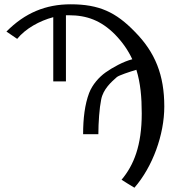

<svg xmlns="http://www.w3.org/2000/svg" viewBox="-20 -718 842 894"><path d="M546 119C546 120 606 156 606 156C691 58 745 -91 745 -222C745 -368 703 -474 608 -570C520 -661 442 -698 309 -698C193 -698 96 -658 10 -571L60 -537C99 -585 164 -621 228 -638V-339H287V-647H301C385 -647 451 -622 515 -558C551 -521 577 -483 596 -442C555 -432 503 -403 472 -381C441 -359 410 -324 395 -285C375 -232 367 -167 367 -93H438C438 -147 443 -216 451 -254C460 -303 499 -337 524 -359C533 -367 584 -384 615 -393C634 -332 640 -265 640 -190C640 -40 603 51 546 119Z"/></svg>

Font: Libertinus Serif
Style: Regular
Weight: 400
Designer: Philipp H. Poll, Khaled Hosny
Foundry: Caleb Maclennan
Version: Version 7.050;RELEASE